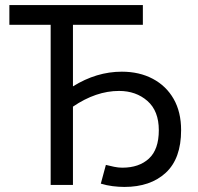

<svg xmlns="http://www.w3.org/2000/svg" viewBox="-20 -730 780 758"><path d="M471 8Q449 8 425 5Q401 2 378 -5L398 -79Q414 -75 430.5 -71.5Q447 -68 463 -68Q529 -68 568 -104Q607 -140 607 -216Q607 -292 562 -331.5Q517 -371 450 -371Q359 -371 268 -309V0H180V-632H17V-710H544V-632H268V-389Q361 -447 461 -447Q530 -447 583 -419Q636 -391 665.5 -339.5Q695 -288 695 -216Q695 -104 634.5 -48Q574 8 471 8Z"/></svg>

Font: Raleway Medium
Style: Regular
Weight: 500
Designer: Matt McInerney, Pablo Impallari, Rodrigo Fuenzalida
Foundry: Matt McInerney, Pablo Impallari, Rodrigo Fuenzalida
Version: Version 4.026